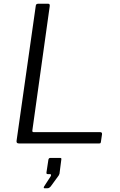

<svg xmlns="http://www.w3.org/2000/svg" viewBox="-20 -762 636 1020"><path d="M170 -731Q171 -742 182 -742H237Q246 -742 244 -728L152 -70Q150 -60 159 -60H512Q523 -60 522 -49L516 -8Q515 -3 513.5 -1.5Q512 0 507 0H80Q66 0 68 -14L170 -731ZM216 238Q213 238 212.5 235.5Q212 233 214 229L249 175Q252 170 251 166.5Q250 163 246 163H234Q230 163 228 161Q226 159 227 153L237 87Q239 77 247 77H300Q307 77 306 84L296 161Q294 166 292 170L249 229Q245 233 241.5 235.5Q238 238 232 238Z"/></svg>

Font: Libre Franklin Light
Style: Italic
Weight: 300
Italic angle: -8°
Designer: Pablo Impallari, Rodrigo Fuenzalida, Nhung Nguyen
Foundry: Impallari Type
Version: Version 3.000